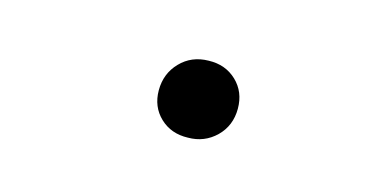

<svg xmlns="http://www.w3.org/2000/svg" viewBox="-32 -513 652 335"><g transform="rotate(15 293.5 -345.5)"><path d="M244.1 -342.8Q244.1 -313 264.2 -293.9Q284.2 -274.9 314.5 -275.9Q344.2 -275.9 365 -296.1Q385.7 -316.4 385.7 -347.2Q385.7 -377.4 365.5 -396.7Q345.2 -416 314.9 -415Q284.2 -414.6 264.2 -393.8Q244.1 -373 244.1 -342.8Z"/></g></svg>

Font: Roboto Mono SemiBold
Style: Italic
Weight: 600
Italic angle: -10°
Monospace: yes
Designer: Google
Version: Version 3.000